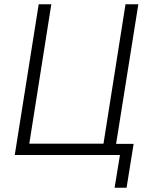

<svg xmlns="http://www.w3.org/2000/svg" viewBox="-20 -725 702 898"><path d="M516 153 541 0H49L161 -705H220L117 -53H464L567 -705H627L523 -52H605L572 153Z"/></svg>

Font: Nunito Sans 10pt Condensed Light
Style: Italic
Weight: 300
Width: 3
Italic angle: -9°
Designer: Vernon Adams
Foundry: Vernon Adams
Version: Version 3.101;gftools[0.9.27]